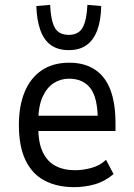

<svg xmlns="http://www.w3.org/2000/svg" viewBox="-20 -764 555 793"><path d="M287 9Q216 9 164.5 -18Q113 -45 85.5 -102Q58 -159 58 -248Q58 -326 81.5 -383.5Q105 -441 151.5 -473Q198 -505 266 -505Q330 -505 373 -476Q416 -447 436.5 -391.5Q457 -336 457 -256V-223H121V-286H401L384 -264Q384 -360 353.5 -399.5Q323 -439 265 -439Q230 -439 201.5 -420.5Q173 -402 155.5 -363Q138 -324 138 -260V-239Q138 -175 156.5 -136Q175 -97 209 -79Q243 -61 290 -61Q321 -61 356 -70Q391 -79 418 -104L449 -45Q412 -14 370.5 -2.5Q329 9 287 9ZM264 -557Q219 -557 190 -578Q161 -599 146.5 -640Q132 -681 130 -739L187 -744Q190 -679 206.5 -649.5Q223 -620 264 -620Q304 -620 321 -649.5Q338 -679 341 -744L398 -739Q397 -681 382 -640Q367 -599 338 -578Q309 -557 264 -557Z"/></svg>

Font: Nunito Sans 7pt Condensed
Style: Regular
Weight: 400
Width: 3
Designer: Vernon Adams
Foundry: Vernon Adams
Version: Version 3.101;gftools[0.9.27]